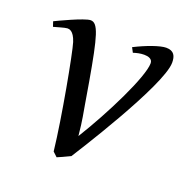

<svg xmlns="http://www.w3.org/2000/svg" viewBox="-94 -544 633 652"><g transform="rotate(20 222.5 -218.5)"><path d="M8 -410 14 -392C22 -394 54 -404 62 -404C68 -404 84 -404 96 -367C107 -332 148 -112 161 5L177 20C182 18 205 8 223 -1C228 -9 436 -333 436 -416C436 -439 429 -457 400 -457C378 -457 331 -440 290 -419L299 -402C311 -406 324 -409 338 -409C352 -409 368 -405 368 -389C368 -340 289 -181 222 -73C215 -141 216 -121 193 -260C166 -415 154 -457 127 -457C105 -457 16 -414 8 -410Z"/></g></svg>

Font: Temporarium
Style: Italic
Weight: 400
Italic angle: -7°
Version: Version 1.1